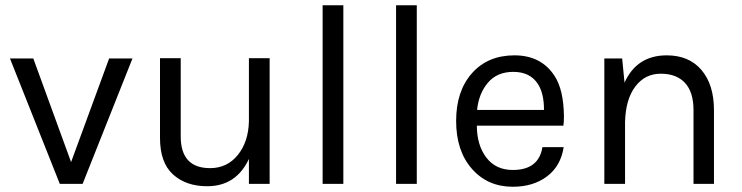

<svg xmlns="http://www.w3.org/2000/svg" viewBox="-20 -701 2827 732"><path d="M18 -478H107L251 -83L396 -478H485L295 0H208Z M590 -175V-479H669V-181Q669 -60 781 -60Q846 -60 886.5 -110Q927 -160 929 -238V-479H1008V0H929V-95Q880 9 770 9Q689 9 639.5 -36Q590 -81 590 -175Z M1210 0V-681H1289V0Z M1490 0V-681H1569V0Z M2094 -412Q2129 -359 2130 -257Q2130 -235 2128 -222H1798Q1798 -148 1834 -100.5Q1870 -53 1935 -53Q2034 -53 2048 -140H2129Q2118 -68 2065.5 -28.5Q2013 11 1935 11Q1839 11 1779 -57.5Q1719 -126 1719 -240Q1719 -354 1779.5 -422Q1840 -490 1941.5 -490Q2043 -490 2094 -412ZM1799 -282H2054Q2054 -346 2030 -382Q2000 -427 1937 -427Q1875 -427 1840 -385.5Q1805 -344 1799 -282Z M2284 0V-478H2352L2361 -386Q2408 -490 2522 -490Q2607 -490 2654.5 -434Q2702 -378 2702 -281V0H2624V-281Q2624 -350 2591.5 -385Q2559 -420 2499 -420Q2439 -420 2402 -371Q2365 -322 2363 -235V0Z"/></svg>

Font: Karmilla
Style: Regular
Weight: 400
Designer: Jonathan Pinhorn
Version: Version 1.000